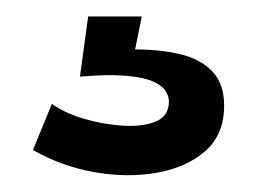

<svg xmlns="http://www.w3.org/2000/svg" viewBox="-20 -28 312 233"><path d="M20 154 43 98Q58 109 81.5 116Q105 123 129 124.5Q153 126 169 119.5Q185 113 185 95Q185 89 181 82.5Q177 76 166 71Q155 66 133.5 64Q112 62 77 65L87 -8H152L144 32Q175 32 199.5 38Q224 44 238 59Q252 74 252 100Q252 135 229.5 155Q207 175 171 181.5Q135 188 95 181Q55 174 20 154Z"/></svg>

Font: Bricolage Grotesque 96pt
Style: Regular
Weight: 400
Version: Version 1.001;gftools[0.9.33.dev8+g029e19f]